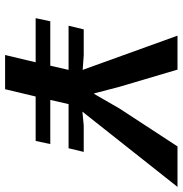

<svg xmlns="http://www.w3.org/2000/svg" viewBox="-2 -698 700 735"><g transform="rotate(90 347.5 -330.0)"><path d="M190 0 218 -117H49L61 -173H231L247 -243H78L92 -301H192L247 -297L116 -660H246L312 -437L337 -341H339L395 -438L540 -660H695L407 -296L460 -301H561L547 -243H378L362 -173H531L519 -117H349L321 0Z"/></g></svg>

Font: Kantumruy Pro SemiBold
Style: Italic
Weight: 600
Italic angle: -13°
Version: Version 1.002